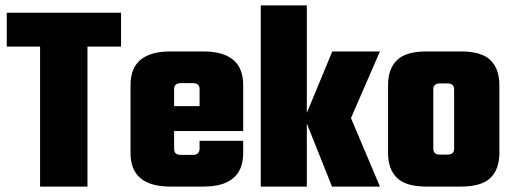

<svg xmlns="http://www.w3.org/2000/svg" viewBox="-20 -689 1899 709"><path d="M427 -642V-517H303V0H128V-517H5V-642Z M609 -499H731Q878 -499 878 -375V-205H623V-139Q623 -117 648 -117H692Q717 -117 717 -141V-169H878V-124Q878 0 731 0H609Q462 0 462 -124V-375Q462 -499 609 -499ZM623 -297H717V-360Q717 -382 692 -382H648Q623 -382 623 -360Z M1113 0H943V-669H1113V-272L1207 -499H1383L1276 -253L1383 0H1206L1113 -233Z M1555 -499H1682Q1758 -499 1791 -467Q1824 -435 1824 -375V-124Q1824 -64 1791 -32Q1758 0 1682 0H1555Q1479 0 1446 -32Q1413 -64 1413 -124V-375Q1413 -435 1446 -467Q1479 -499 1555 -499ZM1657 -140V-359Q1657 -381 1632 -381H1605Q1580 -381 1580 -359V-140Q1580 -118 1605 -118H1632Q1657 -118 1657 -140Z"/></svg>

Font: Teko
Style: Bold
Weight: 700
Designer: Manushi Parikh, Jonny Pinhorn
Foundry: Indian Type Foundry
Version: Version 1.106;PS 1.0;hotconv 1.0.78;makeotf.lib2.5.61930; tt